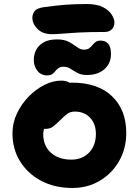

<svg xmlns="http://www.w3.org/2000/svg" viewBox="-20 -923 690 955"><path d="M340 12Q253 12 186 -23Q119 -58 80.5 -119.5Q42 -181 42 -260Q42 -311 64 -358Q86 -405 122 -442Q158 -479 200.5 -500.5Q243 -522 284 -522Q310 -522 327 -511Q333 -512 338 -512Q466 -512 537 -444.5Q608 -377 608 -262Q608 -184 572.5 -122Q537 -60 476.5 -24Q416 12 340 12ZM195 -256Q195 -198 233 -163.5Q271 -129 335 -129Q389 -129 423 -164Q457 -199 457 -257Q457 -307 428 -337.5Q399 -368 352 -368Q329 -368 313.5 -356Q298 -344 278 -324Q256 -302 242 -292Q228 -282 205 -282Q202 -282 199 -282Q195 -269 195 -256ZM239 -753Q192 -753 166.5 -779Q141 -805 141 -835Q141 -852 152 -867.5Q163 -883 202 -888Q262 -896 308 -899.5Q354 -903 411 -903Q462 -903 492 -887.5Q522 -872 535.5 -850.5Q549 -829 549 -812Q549 -790 536 -777Q523 -764 501 -764Q419 -764 368 -761Q317 -758 287.5 -755.5Q258 -753 239 -753ZM413 -550Q384 -550 365.5 -560Q347 -570 331.5 -580.5Q316 -591 297 -591Q280 -591 271 -584.5Q262 -578 255.5 -569.5Q249 -561 240 -554.5Q231 -548 214 -548Q184 -548 166 -571Q148 -594 148 -625Q148 -651 159.5 -674Q171 -697 196.5 -712Q222 -727 264 -727Q300 -727 323 -714.5Q346 -702 363 -689Q380 -676 397 -676Q414 -676 423.5 -683Q433 -690 440 -699Q447 -708 456 -714.5Q465 -721 481 -721Q505 -721 518.5 -705Q532 -689 532 -654Q532 -608 499.5 -579Q467 -550 413 -550Z"/></svg>

Font: Shantell Sans Normal
Style: Bold
Weight: 700
Designer: Stephen Nixon, Anya Danilova, Shantell Martin
Foundry: Arrow Type
Version: Version 1.009;[a7da0bfa3]